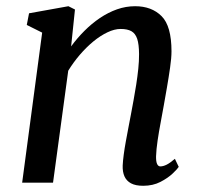

<svg xmlns="http://www.w3.org/2000/svg" viewBox="-20 -588 646 618"><path d="M208.9 -438.6Q228.2 -465.1 251.7 -488.6Q275.1 -512.1 301.6 -530Q328.2 -547.9 356.7 -558Q385.2 -568 414.9 -568Q468 -568 500 -536.1Q532 -504.3 532 -422.8Q532 -401.6 527.5 -370.6Q523.1 -339.6 517.4 -306.8Q511.8 -274 506.9 -247Q502.5 -222 497 -193Q491.5 -164.1 487.3 -135.8Q483.1 -107.5 482.3 -84.8Q482 -67.9 485.7 -60.1Q489.4 -52.4 495.9 -52.4Q505.4 -52.4 516.5 -58Q527.6 -63.6 542.9 -76.8L555.3 -50.9Q551.7 -44.8 536.2 -29.9Q520.7 -15.1 496.4 -2.5Q472.2 10 440.8 10Q416.4 10 401.7 2.1Q387 -5.9 380.6 -20.4Q374.2 -35 374.9 -55.3Q375.6 -70.5 378.3 -90.5Q380.9 -110.4 385 -132.7Q389.1 -155.1 393.4 -177.7Q397.8 -200.3 401.6 -220.6Q405.5 -241.7 410 -266Q414.6 -290.3 418.5 -316Q422.5 -341.7 425.1 -366.6Q427.7 -391.6 427.6 -413.8Q427.4 -445.6 421.6 -463Q415.7 -480.4 402.9 -487.6Q390 -494.8 368.3 -494.8Q348.5 -494.8 325.9 -484Q303.3 -473.3 280.6 -454.7Q257.9 -436 237 -411.7Q216.1 -387.3 199.6 -360.3L150.7 0H51.3L115.7 -483L66.2 -507.7L73.5 -545.2L200.2 -568L221.3 -557.4Z"/></svg>

Font: Merriweather Light
Style: Italic
Weight: 300
Italic angle: -7.8°
Designer: Eben Sorkin
Foundry: Eben Sorkin
Version: Version 2.101